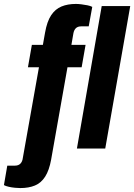

<svg xmlns="http://www.w3.org/2000/svg" viewBox="-96 -755 682 976"><path d="M7 201Q-4 201 -20 199.5Q-36 198 -51.5 194.5Q-67 191 -76 186L-59 87H-20Q-2 87 8 76.5Q18 66 20 48L102 -413H46L66 -527H122L133 -589Q143 -646 164 -677.5Q185 -709 216.5 -722Q248 -735 290 -735Q302 -735 318 -733Q334 -731 349 -728Q364 -725 373 -720L355 -621H317Q299 -621 289.5 -611.5Q280 -602 277 -585L267 -527H339L319 -413H247L164 56Q154 111 133.5 143Q113 175 81.5 188Q50 201 7 201ZM295 0 421 -724H566L439 0Z"/></svg>

Font: Archivo Condensed ExtraBold
Style: Italic
Weight: 800
Width: 3
Italic angle: -10°
Designer: Hector Gatti
Foundry: Omnibus-Type
Version: Version 2.001